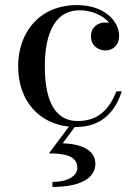

<svg xmlns="http://www.w3.org/2000/svg" viewBox="-20 -490 550 756"><path d="M284.5 171.5C284.5 203 245.5 226.5 186.5 226.5V246C307.5 246 355.5 205 355.5 155C355.5 99.5 299 77 227 74L274.5 10C276.5 10 278 10 279.5 10C380.5 10 433.5 -50 459.5 -130.5H438.5C411.5 -62.5 368.5 -13.5 286.5 -13.5C184 -13.5 156.5 -115.5 156.5 -230C156.5 -324 179 -449.5 294 -449.5C338 -449.5 385.5 -431 410.5 -399.5C405.5 -400.5 400.5 -401.5 395 -401.5C364.5 -401.5 338 -382.5 338 -347.5C338 -307.5 370 -291.5 395 -291.5C425.5 -291.5 449 -312.5 449 -348.5C449 -410.5 386 -470 284 -470C133 -470 51.5 -360 51.5 -230C51.5 -91 135 -3.5 251.5 8.5L172.5 114C237.5 114 284.5 124.5 284.5 171.5Z"/></svg>

Font: Bodoni* 11
Style: Regular
Weight: 400
Version: Version 2.3